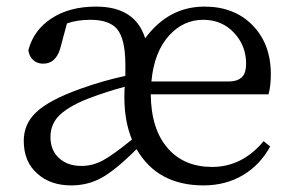

<svg xmlns="http://www.w3.org/2000/svg" viewBox="-20 -548 892 582"><path d="M196 14Q133 14 94 -21Q52 -57 52 -121Q52 -172 89 -207Q128 -245 227 -280Q291 -303 360 -318V-352Q360 -431 334 -461Q310 -488 254 -488Q214 -488 183 -477L162 -399Q148 -355 111 -355Q92 -355 80 -366.5Q68 -378 66 -396Q82 -457 136.5 -492.5Q191 -528 271 -528Q390 -528 420 -432Q491 -528 600 -528Q689 -528 744 -473Q801 -416 801 -323Q801 -288 794 -262H437Q438 -155 490 -97Q539 -42 623 -42Q714 -42 779 -120L799 -104Q769 -49 718 -18Q665 14 597 14Q457 14 394 -96Q329 -31 286 -8Q245 14 196 14ZM227 -45Q260 -45 290.5 -61Q321 -77 380 -125Q357 -180 357 -254Q357 -275 358 -285Q299 -269 247 -249Q181 -223 154 -192Q133 -167 133 -133Q133 -91 160 -68Q185 -45 227 -45ZM439 -301H672Q702 -301 715 -316Q726 -328 726 -355Q726 -409 690 -448Q653 -488 596 -488Q537 -488 494 -442Q447 -391 439 -301Z"/></svg>

Font: Cactus Classical Serif
Style: Regular
Weight: 400
Designer: Henry Chan (via Glyphwiki)、田海東、宇文滿月
Foundry: Moonlit Owen
Version: Version 1.000